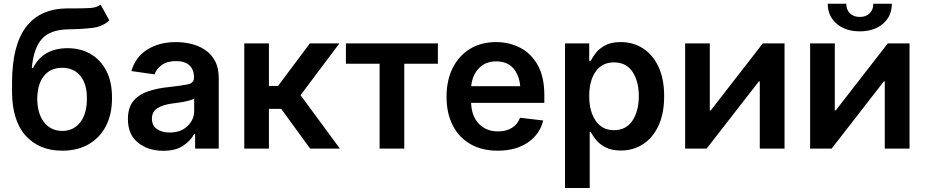

<svg xmlns="http://www.w3.org/2000/svg" viewBox="-20 -771 4805 996"><path d="M502 -747.1 547.4 -664.6Q511.7 -633.3 461.9 -626.7Q412.1 -620.1 331.1 -618.7Q239.3 -616.7 196.8 -568.6Q154.3 -520.5 145 -418H151.4Q202.6 -521 331.1 -521Q398.4 -521 450.4 -490.7Q502.4 -460.4 532 -402.8Q561.5 -345.2 561 -263.2Q561.5 -179.2 529.8 -117.7Q498 -56.2 439.9 -22.7Q381.8 10.7 302.7 10.7Q183.6 10.7 113.3 -67.1Q43 -145 42.5 -294.9V-343.3Q43 -535.6 114.7 -630.6Q186.5 -725.6 327.6 -727.5Q340.3 -727.5 352.3 -727.5Q364.3 -727.5 375.5 -727.5Q418.9 -727.5 450.4 -729.7Q481.9 -731.9 502 -747.1ZM303.2 -91.8Q362.8 -92.3 397 -137.5Q431.2 -182.6 430.7 -259.8Q431.2 -335.9 396.7 -377.7Q362.3 -419.4 302.2 -419.4Q242.7 -419.4 208.5 -377.7Q174.3 -335.9 173.3 -259.8Q173.3 -183.1 208 -137.7Q242.7 -92.3 303.2 -91.8Z M826.7 11.2Q748.5 11.2 696 -30.8Q643.6 -72.8 643.6 -153.3Q643.6 -214.8 673.3 -248.8Q703.1 -282.7 750.7 -298.1Q798.3 -313.5 851.1 -318.8Q923.3 -326.7 954.8 -333.5Q986.3 -340.3 986.3 -368.2V-370.6Q986.3 -410.2 962.4 -432.1Q938.5 -454.1 893.6 -454.1Q846.7 -454.1 818.8 -433.6Q791 -413.1 781.7 -385.3L661.6 -402.3Q683.1 -476.6 745.1 -514.6Q807.1 -552.7 893.1 -552.7Q932.1 -552.7 971.2 -543.5Q1010.3 -534.2 1042.7 -512.9Q1075.2 -491.7 1095 -455.6Q1114.7 -419.4 1114.7 -365.2V0H992.2V-75.2H986.8Q969.2 -41 929.9 -14.9Q890.6 11.2 826.7 11.2ZM859.9 -83.5Q918 -83.5 952.6 -116.9Q987.3 -150.4 987.3 -195.8V-259.8Q978.5 -253.4 956.5 -248Q934.6 -242.7 909.9 -239Q885.3 -235.4 868.7 -233.4Q825.2 -227.1 796.6 -209.7Q768.1 -192.4 768.1 -155.3Q768.1 -119.6 793.9 -101.6Q819.8 -83.5 859.9 -83.5Z M1247.1 0V-545.9H1375V-325.2H1422.4L1587.4 -545.9H1740.7L1539.1 -277.3L1743.2 0H1588.9L1439 -206.1H1375V0Z M1949.2 0V-440.4H1774.4V-545.9H2251.5V-440.4H2077.1V0Z M2562 10.7Q2479.5 10.7 2419.9 -23.7Q2360.4 -58.1 2328.4 -121.1Q2296.4 -184.1 2296.4 -269.5Q2296.4 -354 2328.1 -417.7Q2359.9 -481.4 2417.5 -517.1Q2475.1 -552.7 2553.7 -552.7Q2620.6 -552.7 2677.7 -523.7Q2734.9 -494.6 2769.3 -433.6Q2803.7 -372.6 2803.7 -277.3V-237.3H2423.8Q2426.8 -167 2464.8 -128.2Q2502.9 -89.4 2563.5 -89.4Q2605 -89.4 2634.8 -107.2Q2664.6 -125 2677.7 -160.2L2797.9 -146Q2780.8 -75.2 2718.8 -32.2Q2656.7 10.7 2562 10.7ZM2424.3 -323.7H2678.7Q2673.3 -382.3 2642.1 -417.5Q2610.8 -452.6 2554.2 -452.6Q2496.6 -452.6 2462.9 -415.5Q2429.2 -378.4 2424.3 -323.7Z M2911.1 204.1V-545.9H3036.6V-455.6H3044.4Q3054.2 -475.1 3072.3 -497.8Q3090.3 -520.5 3121.3 -536.6Q3152.3 -552.7 3200.7 -552.7Q3263.7 -552.7 3314.7 -520.5Q3365.7 -488.3 3395.5 -425.5Q3425.3 -362.8 3425.3 -272Q3425.3 -182.1 3396 -119.1Q3366.7 -56.2 3315.9 -23.2Q3265.1 9.8 3200.7 9.8Q3153.8 9.8 3122.8 -5.9Q3091.8 -21.5 3073.2 -43.9Q3054.7 -66.4 3044.4 -86.4H3039.1V204.1ZM3165 -95.7Q3228.5 -95.7 3261.2 -145.8Q3293.9 -195.8 3293.9 -272.5Q3293.9 -348.6 3261.5 -397.9Q3229 -447.3 3165 -447.3Q3103 -447.3 3069.8 -399.7Q3036.6 -352.1 3036.6 -272.5Q3036.6 -193.4 3070.1 -144.5Q3103.5 -95.7 3165 -95.7Z M4049.8 0H3921.4V-348.6H3916.5L3645.5 0H3534.2V-545.9H3662.1V-198.2H3667L3937 -545.9H4049.8Z M4698.2 0H4569.8V-348.6H4564.9L4293.9 0H4182.6V-545.9H4310.5V-198.2H4315.4L4585.4 -545.9H4698.2ZM4440.4 -608.4Q4366.2 -608.4 4320.1 -647.9Q4273.9 -687.5 4273.9 -751.5H4370.1Q4370.1 -720.2 4389.2 -701.7Q4408.2 -683.1 4440.4 -683.1Q4472.2 -683.1 4491.2 -701.7Q4510.3 -720.2 4510.3 -751.5H4606.4Q4606.4 -687.5 4560.5 -647.9Q4514.6 -608.4 4440.4 -608.4Z"/></svg>

Font: Inter Semi Bold
Style: Regular
Weight: 600
Designer: Rasmus Andersson
Foundry: rsms
Version: Version 4.000;git-e0f93cc